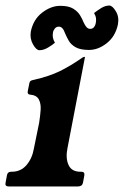

<svg xmlns="http://www.w3.org/2000/svg" viewBox="-46 -672 447 692"><path d="M247 -53Q260 -53 258 -40L253 -13Q250 0 235 0H-14Q-29 0 -26 -13L-21 -40Q-19 -53 -6 -53H-4Q29 -53 49.5 -77Q70 -101 76 -136L95 -229Q99 -254 100.5 -276Q102 -298 94 -313.5Q86 -329 62 -331Q52 -332 54 -343L60 -373Q61 -378 64.5 -380.5Q68 -383 75 -384Q132 -397 170.5 -416Q209 -435 252 -465Q256 -467 258 -467H259Q261 -467 260 -465L197 -137Q190 -102 201 -77.5Q212 -53 244 -53ZM255 -592Q261 -579 266.5 -573.5Q272 -568 279 -568Q288 -568 293 -574.5Q298 -581 299 -588Q301 -597 300 -606Q299 -615 293 -625Q303 -633 318 -642.5Q333 -652 348 -652Q359 -652 371.5 -631.5Q384 -611 379 -584Q370 -541 339 -516.5Q308 -492 275 -492Q244 -492 227 -501.5Q210 -511 202 -525Q194 -539 189 -551Q184 -565 178.5 -570.5Q173 -576 166 -576Q157 -576 151.5 -569Q146 -562 145 -555Q141 -536 152 -518Q143 -510 127 -500.5Q111 -491 96 -491Q85 -491 73 -512Q61 -533 65 -558Q74 -602 106 -626.5Q138 -651 171 -651Q201 -651 217.5 -641Q234 -631 242.5 -617Q251 -603 255 -592Z"/></svg>

Font: Young Serif Light
Style: Italic
Weight: 300
Italic angle: -10.979°
Designer: Bastien Sozeau
Foundry: NBR — Bastien Sozeau
Version: Version 5.001